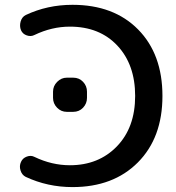

<svg xmlns="http://www.w3.org/2000/svg" viewBox="-20 -760 725 790"><path d="M281.2 -299.8H254.9Q231.4 -299.8 214.8 -316.9Q198.2 -334 198.2 -357.4V-382.8Q198.2 -406.2 215.3 -423.3Q232.4 -440.4 254.9 -440.4H281.2Q305.7 -440.4 321.8 -423.3Q337.9 -406.2 337.9 -382.8V-357.4Q337.9 -334 321.8 -316.9Q305.7 -299.8 281.2 -299.8ZM122.1 -616.2Q107.4 -608.4 90.3 -614.3Q73.2 -620.1 66.4 -635.7Q59.6 -652.3 64.9 -671.4Q70.3 -690.4 85.9 -698.2Q174.8 -740.2 278.3 -740.2Q448.2 -740.2 548.3 -638.7Q648.4 -537.1 648.4 -365.2Q648.4 -193.4 547.4 -91.8Q446.3 9.8 278.3 9.8Q175.8 9.8 85.9 -32.2Q70.3 -40 64.5 -58.6Q58.6 -77.1 66.4 -93.8Q73.2 -109.4 90.3 -115.7Q107.4 -122.1 122.1 -114.3Q193.4 -80.1 267.6 -80.1Q385.7 -80.1 460.9 -157.7Q536.1 -235.4 536.1 -365.2Q536.1 -494.1 462.9 -572.3Q389.6 -650.4 267.6 -650.4Q193.4 -650.4 122.1 -616.2Z"/></svg>

Font: Rounded Mgen+ 2p medium
Style: Regular
Weight: 500
Designer: [Source Han Sans]
Ryoko NISHIZUKA  (kana & ideographs); Paul D. Hunt (Latin, Greek & Cyrillic); Wenlong ZHANG  (bopomofo
Version: Version 1.059.20150602